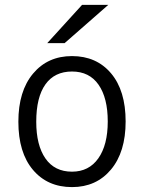

<svg xmlns="http://www.w3.org/2000/svg" viewBox="-20 -752 588 784"><path d="M173 -576 315 -732H422L244 -576ZM274 12Q174 12 114.5 -58.5Q55 -129 55 -255Q55 -380 115 -451.5Q175 -523 274 -523Q374 -523 433.5 -452.5Q493 -382 493 -256Q493 -131 433 -59.5Q373 12 274 12ZM274 -51Q343 -51 381.5 -105.5Q420 -160 420 -256Q420 -352 382.5 -406Q345 -460 274 -460Q203 -460 165.5 -407.5Q128 -355 128 -255Q128 -159 165.5 -105Q203 -51 274 -51Z"/></svg>

Font: Overpass Light
Style: Regular
Weight: 300
Designer: Delve Withrington, Thomas Jockin
Foundry: Delve Fonts
Version: Version 3.000;DELV;Overpass